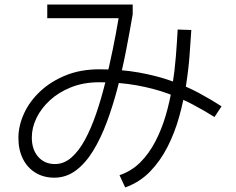

<svg xmlns="http://www.w3.org/2000/svg" viewBox="-20 -760 1040 845"><path d="M219 22Q172 22 136 0Q100 -22 80.5 -61.5Q61 -101 61 -153Q61 -206 85.5 -260Q110 -314 157 -358Q204 -402 269.5 -428.5Q335 -455 417 -455Q512 -455 590.5 -441Q669 -427 735 -403.5Q801 -380 855 -351Q909 -322 955 -292L924 -245Q881 -272 829.5 -299.5Q778 -327 717 -349Q656 -371 581.5 -384.5Q507 -398 417 -398Q348 -398 293 -376Q238 -354 199.5 -318.5Q161 -283 140.5 -240.5Q120 -198 120 -155Q120 -102 148 -70Q176 -38 222 -38Q261 -38 294 -66.5Q327 -95 354 -145Q381 -195 403 -259Q425 -323 443 -395.5Q461 -468 476 -541Q491 -614 502 -680H188V-740H564V-697Q551 -621 535 -538.5Q519 -456 498 -375.5Q477 -295 450.5 -223.5Q424 -152 390 -96.5Q356 -41 313.5 -9.5Q271 22 219 22ZM531 65 506 11Q559 -7 597.5 -45.5Q636 -84 664 -138Q692 -192 710 -254Q728 -316 738.5 -382Q749 -448 754 -511.5Q759 -575 762 -630L822 -628Q819 -582 814.5 -519.5Q810 -457 799 -386.5Q788 -316 768.5 -246Q749 -176 717.5 -114Q686 -52 640.5 -5Q595 42 531 65Z"/></svg>

Font: Murecho Thin Light
Style: Regular
Weight: 300
Version: Version 1.010